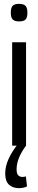

<svg xmlns="http://www.w3.org/2000/svg" viewBox="-20 -755 198 995"><path d="M79 -644Q56 -644 46 -654Q36 -664 36 -689Q36 -715 45.5 -725Q55 -735 79 -735Q102 -735 112 -725Q122 -715 122 -689Q122 -664 112.5 -654Q103 -644 79 -644ZM43 0V-536H115V0ZM78 220Q46 220 26.5 202Q7 184 7 144Q7 107 24.5 68.5Q42 30 73 -9L115 0Q66 65 66 123Q66 146 75 154Q84 162 96 162Q107 162 114 159L120 211Q103 220 78 220Z"/></svg>

Font: Georama Condensed
Style: Regular
Weight: 400
Width: 3
Designer: Jean-Baptiste Levee
Foundry: Production Type
Version: Version 1.000